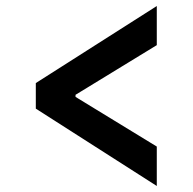

<svg xmlns="http://www.w3.org/2000/svg" viewBox="-20 -613 640 638"><path d="M501 5 99 -252V-337L501 -593V-463L231 -298V-291L501 -126Z"/></svg>

Font: IBM Plex Sans SemiBold
Style: Regular
Weight: 600
Designer: Mike Abbink, Paul van der Laan, Pieter van Rosmalen
Foundry: Bold Monday
Version: Version 3.201